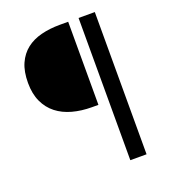

<svg xmlns="http://www.w3.org/2000/svg" viewBox="-134 -755 829 933"><g transform="rotate(-20 280.0 -288.5)"><path d="M463.4 79.6H379.4V-655.8H463.4ZM325.7 -226.1H292.5Q238.3 -226.1 192.1 -238.8Q146 -251.5 112.3 -277.8Q78.6 -304.2 59.6 -345.2Q40.5 -386.2 40.5 -442.9Q40.5 -502 58.6 -542.5Q76.7 -583 108.9 -608.2Q141.1 -633.3 185.3 -644.5Q229.5 -655.8 281.7 -655.8H325.7Z"/></g></svg>

Font: Kawthoolei
Style: Regular
Weight: 400
Designer: Moe Zed
Foundry: Moe Zed
Version: Version 1.000;July 10, 2024;FontCreator 14.0.0.2901 32-bit